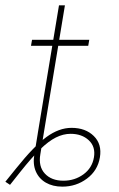

<svg xmlns="http://www.w3.org/2000/svg" viewBox="-71 -696 450 724"><path d="M164.1 7.8Q127.9 7.8 101.8 -7.3Q75.7 -22.5 64 -49.8Q52.2 -77.1 58.6 -114.3L76.2 -221.7H98.6L81.1 -114.3Q73.2 -68.4 98.1 -41.5Q123 -14.6 168 -14.6Q210.9 -14.6 243.7 -38.6Q276.4 -62.5 283.2 -102.5Q290 -142.6 263.9 -167Q237.8 -191.4 195.3 -191.4Q167.5 -191.4 139.6 -177.5Q111.8 -163.6 79.8 -132.3Q47.9 -101.1 6.3 -48.8L-33.2 1L-50.8 -10.7L-9.8 -61.5Q57.1 -145 104.2 -179.4Q151.4 -213.9 198.7 -213.9Q251.5 -213.9 282.7 -183.1Q314 -152.3 305.7 -102.5Q297.4 -52.7 256.8 -22.5Q216.3 7.8 164.1 7.8ZM71.3 -192.4 151.4 -675.8H173.8L93.8 -192.4ZM45.9 -523.4 49.8 -545.9H265.6L261.7 -523.4Z"/></svg>

Font: Inter 18pt Thin
Style: Italic
Weight: 250
Italic angle: -9.3988°
Version: Version 4.001;git-66647c0bb